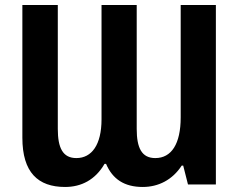

<svg xmlns="http://www.w3.org/2000/svg" viewBox="-20 -734 954 764"><path d="M239 10C303 10 359 -18 396 -82H402C428 -21 475 10 548 10C610 10 666 -18 703 -75H709L728 0H839V-714H699V-267C699 -161 662 -105 598 -105C544 -105 524 -145 524 -221V-714H384V-259C384 -158 345 -105 284 -105C230 -105 210 -145 210 -221V-714H69V-186C69 -48 131 10 239 10Z"/></svg>

Font: Noto Sans Display SemiCondensed
Style: Bold
Weight: 700
Width: 4
Designer: Monotype Design Team
Foundry: Monotype Imaging Inc.
Version: Version 1.900